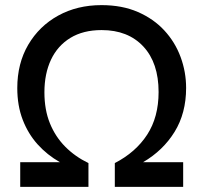

<svg xmlns="http://www.w3.org/2000/svg" viewBox="-20 -730 810 750"><path d="M695.5 0H428.5V-93Q510 -135 554.8 -203.8Q599.5 -272.5 599.5 -370.5Q599.5 -484.5 539.8 -548.5Q480 -612.5 377 -612.5Q305 -612.5 255 -582Q205 -551.5 179.2 -496.8Q153.5 -442 153.5 -369.5Q153.5 -301 175 -248.2Q196.5 -195.5 235 -156.8Q273.5 -118 325.5 -93V0H59V-96.5H214Q164.5 -124.5 127.2 -165.8Q90 -207 68.8 -262Q47.5 -317 47.5 -386Q47.5 -482 90.2 -555Q133 -628 207.2 -669Q281.5 -710 376.5 -710Q457 -710 518.5 -683.2Q580 -656.5 622 -611Q664 -565.5 685.5 -507.2Q707 -449 707 -386.5Q707 -288 662 -215Q617 -142 539 -96.5H695.5Z"/></svg>

Font: Acari Sans Neue SemiBold
Style: Regular
Weight: 600
Designer: Alfredo Marco Pradil (font), Cristiano Sobral (main changes)
Foundry: Hanken Design Co. (font), Cristiano Sobral (main changes)
Version: Version 2.459;March 19, 2022;FontCreator 14.0.0.2808 64-bit;